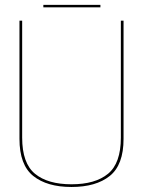

<svg xmlns="http://www.w3.org/2000/svg" viewBox="-20 -759 605 784"><path d="M272 4.5Q372 4.5 428.2 -40.5Q484.5 -85.5 484.5 -192V-674.5H473.5V-197Q473.5 -92.5 421.2 -49.5Q369 -6.5 272 -6.5Q175 -6.5 122.8 -49.5Q70.5 -92.5 70.5 -197V-674.5H59.5V-192Q59.5 -85.5 115.8 -40.5Q172 4.5 272 4.5ZM157 -729H390V-739H157Z"/></svg>

Font: Anybody UltraCondensed Thin Thin
Style: Regular
Weight: 250
Version: Version 1.111